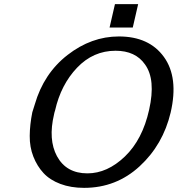

<svg xmlns="http://www.w3.org/2000/svg" viewBox="-20 -888 858 927"><path d="M509 -755 535 -868H647L621 -755ZM136 -346Q140 -360 148 -384Q191 -533 306 -622.5Q421 -712 554 -712Q700 -712 771.5 -613Q843 -514 804 -345Q767 -189 654 -85Q541 19 386 19Q322 19 271.5 0Q221 -19 190 -52.5Q159 -86 141 -132Q123 -178 123.5 -232Q124 -286 136 -346ZM246 -355Q242 -343 241 -336Q212 -214 255 -134Q300 -51 402 -51Q498 -51 583 -132.5Q668 -214 700 -358Q733 -504 680 -577Q634 -643 538 -643Q430 -643 352 -561Q274 -479 246 -355Z"/></svg>

Font: Coval
Style: Italic
Weight: 400
Foundry: Context Ltd
Version: Version 001.000